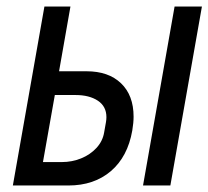

<svg xmlns="http://www.w3.org/2000/svg" viewBox="-20 -570 640 590"><path d="M116.5 -550H196.5L161.5 -351H246Q313.5 -351 352 -314Q390.5 -277 390.5 -211.5Q390.5 -193 386.5 -169Q372.5 -88.5 320.8 -44.2Q269 0 190 0H19.5ZM300 -163 305.5 -194Q307 -202.5 307 -210Q307 -243 280.8 -260.5Q254.5 -278 212 -278H148.5L112 -72H170.5Q201 -72 229 -83.2Q257 -94.5 276.2 -115.2Q295.5 -136 300 -163ZM516.5 -550H600.5L503.5 0H419.5Z"/></svg>

Font: JuliaMono Italic
Style: Regular
Weight: 400
Italic angle: -9°
Monospace: yes
Designer: cormullion
Foundry: corm
Version: Version 0.049; ttfautohint (v1.8.4)